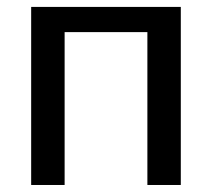

<svg xmlns="http://www.w3.org/2000/svg" viewBox="-20 -527 604 547"><path d="M495.1 -507.3V0H399.9V-435.5H164.1V0H68.8V-507.3Z"/></svg>

Font: Lato-Medium
Style: Regular
Weight: 500
Designer: Lukasz Dziedzic
Foundry: tyPoland Lukasz Dziedzic
Version: Version 2.006; 2014-01-15